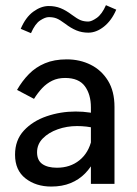

<svg xmlns="http://www.w3.org/2000/svg" viewBox="-20 -699 522 730"><path d="M415.3 -292.5Q415.3 -352.1 390.6 -392.2Q365.8 -432.4 324.8 -452.8Q283.8 -473.3 233.8 -473.3Q186.2 -473.3 150.9 -458.4Q115.7 -443.6 90.1 -417.5Q64.4 -391.4 44.8 -357.2L109.3 -323.1Q123.5 -345.9 140.3 -363.9Q157.2 -381.8 178.5 -392.2Q199.8 -402.6 227.4 -402.6Q279.4 -402.6 302.5 -371.4Q325.6 -340.1 325.6 -290.9V0H415.3ZM365.1 -165 328.4 -168.4Q317.3 -118.1 282.1 -89.7Q247 -61.3 196.4 -61.3Q160.9 -61.3 140.9 -75.4Q120.9 -89.4 120.9 -120Q120.9 -150.5 142.8 -172.8Q164.7 -195.1 199.5 -207.4Q234.2 -219.7 273 -219.7Q290.6 -219.7 308.6 -217.7Q326.6 -215.6 342.8 -211.3L372.7 -259.9Q347.5 -266.9 321.9 -271Q296.2 -275 267.5 -275Q210.1 -275 157.2 -256.9Q104.4 -238.8 70.8 -202.6Q37.2 -166.3 37.2 -110.9Q37.2 -51.8 76.8 -20.8Q116.5 10.3 174.8 10.3Q216.4 10.3 248.3 -2.8Q280.2 -15.8 303.4 -39.5Q326.7 -63.1 341.9 -95.2Q357.1 -127.3 365.1 -165ZM58.8 -589.4 97.8 -572.9Q113.4 -608.8 132.7 -621.3Q151.9 -633.9 165.4 -633.9Q182.6 -633.9 194.9 -629Q207.2 -624.2 227.8 -608.8Q249.7 -592 270.5 -583.4Q291.3 -574.8 315.8 -574.8Q346.3 -574.8 375.3 -597.9Q404.4 -621.1 422 -662.3L382.8 -679.3Q367.8 -645 348 -631Q328.1 -617.1 315.8 -617.1Q298.8 -617.1 286.1 -622.4Q273.4 -627.7 253.4 -642.6Q230.5 -659.9 210.1 -668Q189.8 -676.1 165.4 -676.1Q136.1 -676.1 106.8 -654.8Q77.5 -633.5 58.8 -589.4Z"/></svg>

Font: Estedad-VF-FD Black
Style: Regular
Weight: 900
Designer: Amin Abedi
Version: Version 4.000